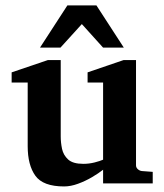

<svg xmlns="http://www.w3.org/2000/svg" viewBox="-20 -689 598 701"><path d="M537.6 -19.5H356.4V-69.3Q339.8 -56.2 315.7 -42Q291.5 -27.8 264.9 -18.1Q238.3 -8.3 213.9 -8.3Q137.2 -8.3 109.1 -47.4Q81.1 -86.4 81.1 -155.3V-387.7H22.5V-424.8L154.8 -469.7H201.7V-190.4Q201.7 -168.5 206.5 -145.5Q211.4 -122.6 228.8 -106.7Q246.1 -90.8 284.2 -90.8Q305.2 -90.8 325.4 -95.9Q345.7 -101.1 356.4 -106V-387.7H299.8V-424.8L431.2 -469.7H476.6V-85.4Q476.6 -77.1 483.2 -71.3Q489.7 -65.4 498 -64.5L537.6 -61.5ZM432.1 -515.1H356.4L278.8 -601.1L200.7 -515.1H126L226.1 -669.4H332Z"/></svg>

Font: Annapurna SIL
Style: Bold
Weight: 700
Designer: Peter Martin, Annie Olsen
Foundry: SIL International
Version: Version 2.000